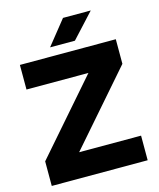

<svg xmlns="http://www.w3.org/2000/svg" viewBox="-129 -983 888 1074"><g transform="rotate(-15 315.0 -446.0)"><path d="M35.6 -142.5 397.3 -557.5H38.6V-700H594V-557.5L232.3 -142.5H591V0H35.6ZM339.6 -891.7H500.4L370.9 -751.2H227.1Z"/></g></svg>

Font: Oak Sans Light
Style: Regular
Weight: 400
Designer: Erik Kennedy, Walven
Foundry: Erik Kennedy, Walven
Version: Version 1.100;Glyphs 3.1.2 (3151)